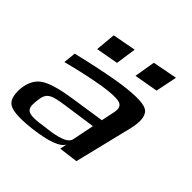

<svg xmlns="http://www.w3.org/2000/svg" viewBox="-255 -820 985 985"><g transform="rotate(45 237.5 -328.0)"><path d="M403 -20 480 -335C496 -401 489 -443 460 -459C431 -475 359 -474 247 -455C174 -442 93 -425 7 -404L0 -336C80 -357 153 -373 218 -384C279 -394 320 -395 341 -389C361 -383 368 -366 363 -338L347 -261L161 -233C75 -220 18 -203 -13 -180C-43 -158 -59 -123 -63 -77C-66 -26 -54 5 -26 17C1 29 52 31 127 22C231 9 292 -13 307 -45L299 -7ZM40 -88C46 -157 62 -168 161 -182L336 -207L312 -88C303 -45 212 -35 151 -28L131 -25C50 -15 34 -31 40 -88ZM194 -524 210 -636 82 -612 72 -502ZM438 -567 462 -684 327 -658 308 -544Z"/></g></svg>

Font: Gamestation Warped
Style: Italic
Weight: 400
Designer: Jonas Hecksher
Foundry: Jonas Hecksher, Playtypeª, e-types AS
Version: Version 1.003